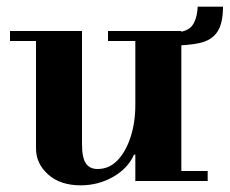

<svg xmlns="http://www.w3.org/2000/svg" viewBox="-20 -543 689 576"><path d="M222 13Q161 13 124.5 -19.5Q88 -52 88 -98V-435H226V-111Q226 -70 237.5 -53Q249 -36 273 -36Q307 -36 332 -61.5Q357 -87 371.5 -131Q386 -175 386 -229L406 -79H382Q364 -38 319.5 -12.5Q275 13 222 13ZM386 0V-30H603V0ZM10 -420V-450H226V-420ZM386 -15V-435H524V-15ZM304 -420V-450H524V-420ZM486 -406 484 -444Q537 -444 554 -463Q571 -482 573 -523H649Q649 -473 632 -447.5Q615 -422 579 -414Q543 -406 486 -406Z"/></svg>

Font: Libre Bodoni
Style: Bold
Weight: 700
Designer: Pablo Impallari, Rodrigo Fuenzalida
Foundry: Impallari Type
Version: Version 2.005;gftools[0.9.23]